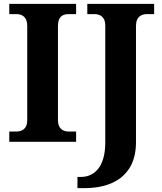

<svg xmlns="http://www.w3.org/2000/svg" viewBox="-20 -734 838 994"><path d="M28 0H374V-53H336C306 -53 280 -68 280 -112V-599C280 -647 303 -661 336 -661H374V-714H28V-661H64C94 -661 121 -647 121 -600V-111C121 -67 94 -53 64 -53H28ZM381 240H418C554 240 684 183 684 2V-601C684 -647 712 -661 741 -661H778V-714H432V-661H469C497 -661 525 -647 525 -603V3C525 137 463 182 399 182H381Z"/></svg>

Font: Noto Serif Lao
Style: Bold
Weight: 700
Designer: Monotype Design Team
Foundry: Monotype Imaging Inc.
Version: Version 2.003